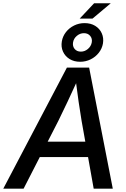

<svg xmlns="http://www.w3.org/2000/svg" viewBox="-48 -1134 757 1154"><path d="M-28.3 0 354 -727.5H487.8L629.9 0H515.1L442.4 -407.7Q434.1 -457 424.6 -522Q415 -586.9 403.3 -679.7H430.7Q389.2 -588.9 358.6 -523.9Q328.1 -459 302.7 -407.7L93.8 0ZM147 -189.9 162.1 -282.7H532.7L517.6 -189.9ZM430.7 -1022 517.6 -1114.3H617.7L507.8 -1022ZM433.6 -762.7Q397 -762.7 370.1 -779.3Q343.3 -795.9 330.6 -824Q317.9 -852.1 323.7 -885.7Q329.1 -916.5 348.6 -941.4Q368.2 -966.3 397.5 -980.7Q426.8 -995.1 460.4 -995.1Q497.1 -995.1 523.9 -978.8Q550.8 -962.4 563.5 -934.3Q576.2 -906.2 570.8 -872.6Q565.4 -841.8 545.7 -816.7Q525.9 -791.5 496.6 -777.1Q467.3 -762.7 433.6 -762.7ZM438 -823.7Q461.4 -823.7 480.2 -839.6Q499 -855.5 503.4 -878.4Q507.8 -901.9 494.1 -918.2Q480.5 -934.6 456.5 -934.6Q433.1 -934.6 414.1 -918.7Q395 -902.8 391.1 -879.4Q387.2 -856 400.6 -839.8Q414.1 -823.7 438 -823.7Z"/></svg>

Font: Inter 24pt Medium
Style: Italic
Weight: 500
Italic angle: -9.3988°
Designer: Rasmus Andersson
Foundry: rsms
Version: Version 4.001;git-66647c0bb